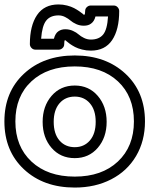

<svg xmlns="http://www.w3.org/2000/svg" viewBox="-22 -822 679 873"><path d="M-2 -270Q-2 -404.3 87.2 -487.1Q176.3 -569.8 317.9 -569.8Q459 -569.8 548.1 -487.1Q637.2 -404.3 637.2 -270Q637.2 -181.2 596.7 -112.5Q556.2 -43.9 483.6 -6.6Q411.1 30.8 317.9 30.8Q175.8 30.8 86.9 -52.2Q-2 -135.3 -2 -270ZM317.9 -19Q440.9 -19 513.9 -87.4Q586.9 -155.8 586.9 -270Q586.9 -384.3 514.2 -452.1Q441.4 -520 317.9 -520Q193.8 -520 120.8 -452.1Q47.9 -384.3 47.9 -270Q47.9 -155.8 121.1 -87.4Q194.3 -19 317.9 -19ZM113.8 -621.1Q113.8 -705.6 146.5 -753.7Q179.2 -801.8 244.1 -801.8Q264.2 -801.8 283 -796.9Q301.8 -792 314.7 -785.2Q327.6 -778.3 337.6 -771.5Q347.7 -764.6 353.5 -759.8L358.9 -754.9H361.8Q365.2 -758.3 365.2 -772Q365.2 -782.7 373 -789.8Q380.9 -796.9 390.1 -796.9H495.1Q505.9 -796.9 512.9 -789.1Q520 -781.2 520 -772Q520 -687.5 487.8 -639.6Q455.6 -591.8 391.1 -591.8Q370.6 -591.8 351.3 -596.7Q332 -601.6 319.1 -608.4Q306.2 -615.2 296.1 -622.3Q286.1 -629.4 280.8 -634.3Q275.4 -639.2 274.9 -639.2H272.9Q270 -636.2 270 -621.1Q270 -610.4 262.2 -603.3Q254.4 -596.2 245.1 -596.2H139.2Q128.4 -596.2 121.1 -604Q113.8 -611.8 113.8 -621.1ZM165 -646H223.1Q229.5 -670.9 244.1 -680.2Q257.3 -689 274.9 -689Q293.5 -689 309.6 -681.6Q325.7 -674.3 335.4 -665.5Q345.2 -656.7 360.1 -649.4Q375 -642.1 391.1 -642.1Q428.2 -642.1 447 -665Q465.8 -688 469.2 -747.1H412.1Q406.7 -725.1 392.1 -714.8Q379.9 -705.1 358.9 -705.1Q340.8 -705.1 324.7 -712.4Q308.6 -719.7 298.6 -728.5Q288.6 -737.3 274.2 -744.6Q259.8 -752 244.1 -752Q207 -752 188.2 -728.5Q169.4 -705.1 165 -646ZM171.9 -268.1Q171.9 -338.9 212.4 -386Q252.9 -433.1 317.9 -433.1Q382.3 -433.1 422.6 -386Q462.9 -338.9 462.9 -268.1Q462.9 -196.8 422.6 -149.9Q382.3 -103 317.9 -103Q252.9 -103 212.4 -149.7Q171.9 -196.3 171.9 -268.1ZM222.2 -268.1Q222.2 -213.4 248.5 -183.1Q274.9 -152.8 317.9 -152.8Q360.4 -152.8 386.7 -183.3Q413.1 -213.9 413.1 -268.1Q413.1 -321.8 386.7 -352.3Q360.4 -382.8 317.9 -382.8Q274.9 -382.8 248.5 -352.3Q222.2 -321.8 222.2 -268.1Z"/></svg>

Font: Trueno Bold Outline
Style: Regular
Weight: 700
Width: 6
Designer: Julieta Ulanovsky
Foundry: Julieta Ulanovsky
Version: Version 3.001b | FøM Fix